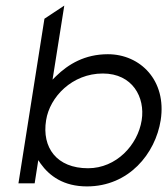

<svg xmlns="http://www.w3.org/2000/svg" viewBox="-20 -656 598 687"><path d="M46 0H104L117 -83L125 -71C157 -26 208 11 291 11C441 11 536 -106 555 -226C577 -368 482 -462 366 -462C284 -462 225 -427 180 -383L168 -371L210 -636L139 -589ZM145 -226C158 -309 238 -393 348 -393C454 -393 500 -308 487 -226C473 -137 396 -54 295 -54C183 -54 129 -128 145 -226Z"/></svg>

Font: Charger Sport
Style: LitExtObl
Weight: 300
Designer: Jasper
Foundry: Cannot Into Space Fonts
Version: Version 1.1